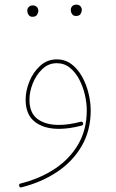

<svg xmlns="http://www.w3.org/2000/svg" viewBox="-20 -567 503 834"><path d="M287.6 -525.4Q287.6 -533.2 293.7 -540Q299.8 -546.9 312 -546.9Q325.2 -546.9 331.5 -537.1Q335.4 -531.2 335.4 -524.4Q335.4 -515.6 330.1 -506.6Q324.7 -497.6 310.5 -497.6Q301.3 -497.6 296.1 -502.4Q291 -507.3 289.1 -513.7Q287.6 -519 287.6 -525.4ZM98.6 -522Q98.6 -529.8 104.7 -536.6Q110.8 -543.5 123 -543.5Q136.2 -543.5 142.6 -533.7Q146.5 -527.8 146.5 -521Q146.5 -512.2 141.1 -503.2Q135.7 -494.1 121.6 -494.1Q112.3 -494.1 107.2 -499Q102.1 -503.9 100.1 -510.3Q98.6 -515.6 98.6 -522ZM226.6 -309.1Q263.2 -309.1 290.8 -288.1Q318.4 -267.1 336.9 -233.4Q355.5 -199.7 364.7 -161.1Q374 -122.6 374 -87.4Q374 -0.5 335.2 66.7Q296.4 133.8 228.8 179.2Q161.1 224.6 73.7 246.6Q65.4 249 63.5 240.7Q61 231.9 69.8 230Q153.8 209 218.5 166Q283.2 123 320.1 59.3Q356.9 -4.4 356.9 -87.4Q356.9 -119.1 348.9 -154.5Q340.8 -189.9 324.5 -221.4Q308.1 -252.9 283.7 -272.7Q259.3 -292.5 226.6 -292.5Q190.4 -292.5 163.6 -266.8Q136.7 -241.2 122.3 -204.6Q107.9 -168 107.9 -134.3Q107.9 -76.2 142.8 -50.3Q177.7 -24.4 235.4 -24.4Q278.3 -24.4 330.6 -38.1Q338.9 -40.5 340.8 -31.7Q342.3 -23.4 334.5 -21.5Q281.7 -7.3 235.4 -7.3Q170.4 -7.3 130.9 -38.3Q91.3 -69.3 91.3 -134.3Q91.3 -172.9 107.7 -213.1Q124 -253.4 154.5 -281.2Q185.1 -309.1 226.6 -309.1Z"/></svg>

Font: Mikhak Thin
Style: Regular
Weight: 100
Designer: Amin Abedi
Version: Version 3.3